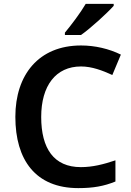

<svg xmlns="http://www.w3.org/2000/svg" viewBox="-20 -958 675 988"><path d="M565 -928V-938H421C395 -893 345 -827 314 -790V-778H397C447 -813 532 -891 565 -928ZM397 -616C453 -616 508 -595 558 -572L602 -677C541 -707 469 -724 397 -724C179 -724 59 -573 59 -357C59 -135 163 10 383 10C460 10 515 0 574 -24V-133C512 -112 456 -98 396 -98C257 -98 192 -194 192 -356C192 -517 267 -616 397 -616Z"/></svg>

Font: Noto Sans Sinhala SemiBold
Style: Regular
Weight: 600
Designer: Jelle Bosma - Monotype Design Team
Foundry: Monotype Imaging Inc.
Version: Version 2.006